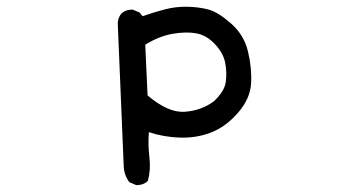

<svg xmlns="http://www.w3.org/2000/svg" viewBox="-20 -413 1040 566"><path d="M381.8 132.8 361.3 124Q345.7 103.5 344.7 76.2Q343.8 48.8 327.1 -344.7Q328.1 -360.4 336.9 -372.1Q349.6 -384.8 371.1 -384.8L391.6 -376L400.4 -365.2Q436.5 -377.9 467.3 -385.7Q498 -393.6 531.2 -393.1Q564.5 -392.6 593.3 -385.3Q622.1 -377.9 660.6 -344.2Q699.2 -310.5 710.9 -261.7Q722.7 -212.9 720.2 -167.5Q717.8 -122.1 681.6 -80.6Q645.5 -39.1 602.5 -22.5Q559.6 -5.9 511.2 -7.3Q462.9 -8.8 418.9 -23.4Q416 12.7 420.4 50.3Q424.8 87.9 416 120.1Q403.3 132.8 381.8 132.8ZM610.4 -114.3Q641.6 -143.6 645.5 -170.9Q649.4 -198.2 644 -227.1Q638.7 -255.9 614.3 -282.2Q589.8 -308.6 560.1 -314.5Q530.3 -320.3 489.7 -313.5Q449.2 -306.6 408.2 -281.2L415 -131.8Q475.6 -80.1 524.4 -83.5Q573.2 -86.9 610.4 -114.3Z"/></svg>

Font: NaikaiFont
Style: Regular
Weight: 400
Version: Version 1.67